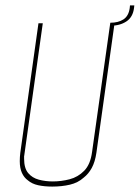

<svg xmlns="http://www.w3.org/2000/svg" viewBox="-20 -677 516 709"><path d="M173 12Q144 12 121 7Q98 2 83 -11Q69 -21 61 -38.5Q53 -56 53 -82Q53 -90 53.5 -97.5Q54 -105 55 -113L122 -591H138L70 -106Q70 -103 69 -101Q69 -95 69 -91Q69 -56 84 -38Q99 -20 123.5 -13.5Q148 -7 175 -7Q206 -7 237 -15Q268 -23 291 -46.5Q314 -70 320 -116L387 -591H403L336 -113Q331 -79 319 -57Q307 -35 289 -21Q268 -2 238 5Q208 12 173 12ZM388 -582 387 -593Q417 -593 436 -605.5Q455 -618 459 -647L460 -657H476L475 -648Q471 -614 447 -598Q423 -582 388 -582Z"/></svg>

Font: Alumni Sans Pinstripe
Style: Italic
Weight: 400
Italic angle: -8°
Designer: Robert E. Leuschke
Foundry: Robert E. Leuschke
Version: Version 1.010; ttfautohint (v1.8.4.7-5d5b)